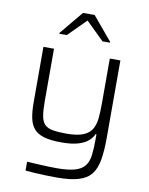

<svg xmlns="http://www.w3.org/2000/svg" viewBox="-100 -811 846 1091"><g transform="rotate(10 322.5 -265.5)"><path d="M306 208Q275 208 241 207Q207 206 176 204Q145 202 123 200V149Q157 151 187.5 152.5Q218 154 245 155Q272 156 294 156Q360 156 398.5 145Q437 134 455.5 110.5Q474 87 479 49.5Q484 12 484 -42V-73H479Q471 -54 451.5 -35.5Q432 -17 394.5 -5Q357 7 295 7Q232 7 194 -4.5Q156 -16 136 -39.5Q116 -63 108.5 -100.5Q101 -138 101 -190V-510H162V-209Q162 -156 167.5 -123.5Q173 -91 189 -74.5Q205 -58 236 -52.5Q267 -47 316 -47Q377 -47 412 -61.5Q447 -76 462 -103Q477 -130 480.5 -167Q484 -204 484 -247V-510H545V-63Q545 12 536 64Q527 116 502.5 147.5Q478 179 430.5 193.5Q383 208 306 208ZM177 -599V-604L289 -739H356L469 -604V-599H426L322 -701L220 -599Z"/></g></svg>

Font: Saira SemiExpanded Light
Style: Regular
Weight: 300
Width: 6
Designer: Hector Gatti with collaboration of the Omnibus-Type team
Foundry: Omnibus-Type
Version: Version 1.101